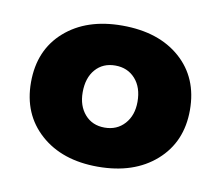

<svg xmlns="http://www.w3.org/2000/svg" viewBox="-49 -843 512 445"><g transform="rotate(10 207.0 -620.0)"><path d="M394 -620Q394 -545 342.5 -499.5Q291 -454 206 -454Q122 -454 71 -499.5Q20 -545 20 -620Q20 -696 71 -741Q122 -786 206 -786Q292 -786 343 -741Q394 -696 394 -620ZM142 -618Q142 -586 159.5 -566Q177 -546 206 -546Q235 -546 253 -566Q271 -586 271 -618Q271 -652 253 -672Q235 -692 206 -692Q177 -692 159.5 -672Q142 -652 142 -618Z"/></g></svg>

Font: Montserrat arm2
Style: Bold
Weight: 700
Designer: Julieta Ulanovsky
Foundry: Julieta Ulanovsky
Version: Version 6.000